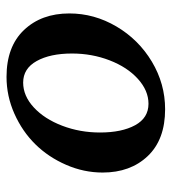

<svg xmlns="http://www.w3.org/2000/svg" viewBox="12 -543 533 597"><g transform="rotate(-90 278.5 -244.5)"><path d="M337.9 -490.7Q432.1 -490.7 483.6 -436.5Q535.2 -382.3 535.2 -295.4Q535.2 -217.8 494.6 -148.9Q454.1 -80.1 385.3 -38.8Q316.4 2.4 237.3 2.4Q143.1 2.4 91.8 -51.5Q40.5 -105.5 40.5 -191.9Q40.5 -250.5 64.5 -305.4Q88.4 -360.4 128.2 -400.9Q168 -441.4 223.1 -466.1Q278.3 -490.7 337.9 -490.7ZM320.3 -439Q278.8 -439 242.9 -405.8Q207 -372.6 186 -317.4Q165 -262.2 165 -200.2Q165 -132.3 187.7 -90.8Q210.4 -49.3 254.4 -49.3Q295.4 -49.3 331.8 -82.3Q368.2 -115.2 389.4 -170.2Q410.6 -225.1 410.6 -287.1Q410.6 -355 387.2 -397Q363.8 -439 320.3 -439Z"/></g></svg>

Font: Flanker
Style: Bold Italic
Weight: 700
Italic angle: -12°
Designer: Flanker
Version: Version 2.000